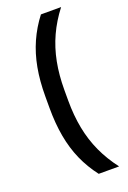

<svg xmlns="http://www.w3.org/2000/svg" viewBox="-153 -729 604 903"><g transform="rotate(-20 149.0 -277.0)"><path d="M159.5 -304V-250.5Q159.5 -176.5 172 -111.8Q184.5 -47 211 10.8Q237.5 68.5 278.5 122H176.5Q138 72 113.2 16Q88.5 -40 76.8 -105Q65 -170 65 -247.5V-306.5Q65 -383.5 77 -448.2Q89 -513 114 -569.2Q139 -625.5 177.5 -675.5H278.5Q237.5 -622.5 211 -564.8Q184.5 -507 172 -442.5Q159.5 -378 159.5 -304Z"/></g></svg>

Font: Anek Odia Medium
Style: Regular
Weight: 500
Designer: Yesha Goshar & Mahesh Sahu (Odia), Yesha Goshar (Latin)
Foundry: Ek Type
Version: Version 1.003